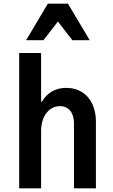

<svg xmlns="http://www.w3.org/2000/svg" viewBox="-20 -1031 620 1051"><path d="M85 0H205V-315C205 -394 248 -450 308 -450C356 -450 385 -414 385 -355V0H505V-365C505 -477 441 -550 343 -550C283 -550 238 -523 209 -474H205V-741H85ZM123 -811H218L297 -913L376 -811H471L352 -1011H242Z"/></svg>

Font: CommitMono-dimboump
Style: Bold
Weight: 700
Monospace: yes
Designer: Eigil Nikolajsen
Foundry: Eigil Nikolajsen
Version: Version 1.143